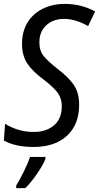

<svg xmlns="http://www.w3.org/2000/svg" viewBox="-22 -744 508 985"><path d="M-2 -23 4 -109Q72 -67 151 -67Q215 -67 255 -101Q295 -135 295 -199Q295 -238 275 -266.5Q255 -295 199 -338Q144 -379 117.5 -419Q91 -459 91 -519Q91 -582 119 -628Q147 -674 197 -699Q247 -724 310 -724Q396 -724 466 -685L430 -610Q403 -626 371 -636.5Q339 -647 307 -647Q251 -647 215.5 -614.5Q180 -582 180 -526Q180 -485 200 -459Q220 -433 274 -390Q331 -347 357.5 -307Q384 -267 384 -206Q384 -105 321.5 -47.5Q259 10 150 10Q57 10 -2 -23ZM61 208Q78 181 100 136.5Q122 92 132 61H211V71Q201 99 169 146Q137 193 108 221H61Z"/></svg>

Font: Noto Sans UI Narrow
Style: Italic
Weight: 400
Width: 4
Italic angle: -12°
Designer: Monotype Design Team
Foundry: Monotype Imaging Inc.
Version: Version 1.001